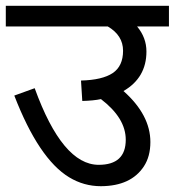

<svg xmlns="http://www.w3.org/2000/svg" viewBox="-20 -642 602 662"><path d="M351.6 -550.8H0V-622.1H562.5V-550.8H452.6Q484.9 -512.2 484.9 -464.4Q484.9 -374 405.8 -328.1Q498.5 -245.6 498.5 -152.3Q498.5 -102.5 476.1 -68.4Q431.6 -0.5 328.1 0Q269 0 218.3 -30.8Q113.8 -94.2 29.3 -312.5L99.6 -337.9Q195.3 -73.7 320.3 -73.7Q413.6 -73.7 413.6 -160.2Q413.6 -234.9 328.1 -300.3Q302.7 -294.9 263.7 -293.9L259.3 -364.3Q333 -366.2 368.7 -390.1Q404.3 -414.1 404.3 -467Q404.3 -520 351.6 -550.8Z"/></svg>

Font: NotoSans
Style: Regular
Weight: 400
Designer: Monotype Design team
Foundry: Monotype Imaging Inc.
Version: Version 1.04